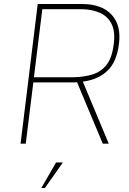

<svg xmlns="http://www.w3.org/2000/svg" viewBox="-20 -720 646 962"><path d="M169 -700H393Q491 -699 539.5 -646Q588 -593 576 -500Q565 -410 518.5 -365.5Q472 -321 395 -311L525 0H495L366 -308Q356 -307 345 -307H147L109 0H83ZM390 -674H192L150 -333H348Q401 -334 443.5 -347Q486 -360 514 -395.5Q542 -431 550 -500Q558 -562 539 -600Q520 -638 481 -655.5Q442 -673 390 -674ZM261 94H295L205 222H187Z"/></svg>

Font: Haskoy Thin
Style: Italic
Weight: 100
Designer: Ertekin Erdin
Foundry: Ertekin Erdin
Version: Version 2.000; ttfautohint (v1.8.4.7-5d5b)